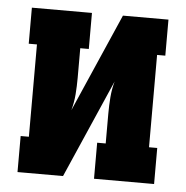

<svg xmlns="http://www.w3.org/2000/svg" viewBox="-43 -562 587 605"><g transform="rotate(5 250.0 -260.0)"><path d="M34 0V-114H60V-406H34V-520H224V-406H197V-312Q197 -286 195 -260Q193 -234 186 -209L322 -520H466V-406H440V-114H466V0H276V-114H303V-208Q303 -234 305 -260Q307 -286 314 -311L178 0Z"/></g></svg>

Font: Iosevka Curly Slab Heavy
Style: Regular
Weight: 900
Monospace: yes
Designer: Belleve Invis
Foundry: Belleve Invis
Version: Version 22.1.2; ttfautohint (v1.8.4)